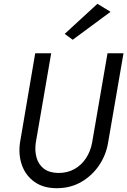

<svg xmlns="http://www.w3.org/2000/svg" viewBox="-20 -980 669 1009"><path d="M249 -700 168 -230Q162 -188 172 -152Q182 -116 210 -94Q238 -72 286 -71Q335 -71 372 -92Q409 -113 432.5 -149.5Q456 -186 464 -230L545 -700H629L548 -230Q537 -164 500 -110Q463 -56 406.5 -23.5Q350 9 278 9Q208 9 161.5 -24Q115 -57 95.5 -111.5Q76 -166 85 -230L165 -700ZM362 -771 320 -802 492 -960 561 -918Z"/></svg>

Font: Jost
Style: Italic
Weight: 400
Italic angle: -5°
Version: Version 3.710